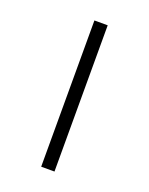

<svg xmlns="http://www.w3.org/2000/svg" viewBox="-97 -516 442 570"><g transform="rotate(20 124.0 -231.0)"><path d="M103 -462H145V0H103Z"/></g></svg>

Font: Ysabeau SC Light
Style: Regular
Weight: 300
Designer: Christian Thalmann (Catharsis Fonts)
Version: Version 0.003